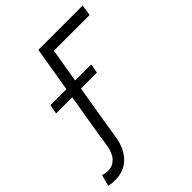

<svg xmlns="http://www.w3.org/2000/svg" viewBox="-341 -663 993 993"><g transform="rotate(-45 155.0 -167.0)"><path d="M437.5 -545.9 427.7 -485.8H166.5L85.9 0H22L112.8 -545.9ZM-54.7 -248.5 -45.4 -299.3H252.9L243.7 -248.5ZM32.2 -59.6H95.7L76.7 59.1Q64.9 129.4 24.2 170.7Q-16.6 211.9 -82.5 211.9Q-96.2 211.9 -106.7 210.7Q-117.2 209.5 -128.4 206.5L-112.3 145.5Q-106.4 147.9 -92.8 149.7Q-79.1 151.4 -72.3 151.9Q-40.5 151.4 -17.6 127.9Q5.4 104.5 13.2 59.1Z"/></g></svg>

Font: Inter Tight Light
Style: Italic
Weight: 300
Italic angle: -9.39999°
Designer: Rasmus Andersson
Foundry: rsms
Version: Version 3.004